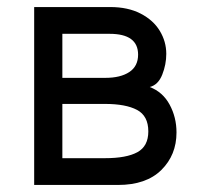

<svg xmlns="http://www.w3.org/2000/svg" viewBox="-20 -525 561 545"><path d="M293 -505Q343 -505 379 -486.5Q415 -468 433.5 -437.5Q452 -407 452 -372Q452 -342 440.5 -313Q429 -284 405 -278Q442 -264 461.5 -228Q481 -192 481 -149Q481 -85 438 -42.5Q395 0 315 0H77V-505ZM372 -370Q372 -429 291 -429H157V-304H279Q322 -304 347 -320.5Q372 -337 372 -370ZM401 -152Q401 -196 369 -213Q337 -230 278 -230H157V-76H278Q339 -76 370 -93Q401 -110 401 -152Z"/></svg>

Font: Bellota
Style: Bold
Weight: 700
Designer: Kemie Guaida
Foundry: Kemie Guaida
Version: Version 4.001